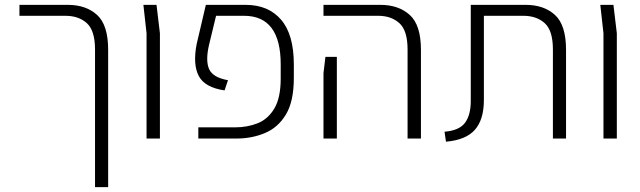

<svg xmlns="http://www.w3.org/2000/svg" viewBox="-20 -570 2633 790"><path d="M371 200V-366Q371 -444 337.5 -474.5Q304 -505 249 -505H60V-550H259Q334 -550 379.5 -508.5Q425 -467 425 -365V200Z M583 0V-433L570 -550H624L638 -433V0Z M796 0V-46H947Q998 -46 1040.5 -63Q1083 -80 1109 -124Q1135 -168 1135 -247V-305Q1135 -505 984 -505H869L840 -385Q825 -320 840.5 -285.5Q856 -251 918 -240L904 -198Q823 -210 798 -257Q773 -304 789 -388L827 -550H991Q1084 -550 1136.5 -489Q1189 -428 1189 -305V-249Q1189 -153 1156.5 -99Q1124 -45 1070 -22.5Q1016 0 954 0Z M1657 0V-366Q1657 -444 1623.5 -474.5Q1590 -505 1536 -505H1311V-550H1545Q1620 -550 1666 -508.5Q1712 -467 1712 -365V0ZM1311 0V-269L1319 -336H1366V0Z M1815 13 1809 -28Q1870 -33 1893.5 -65Q1917 -97 1917 -154V-550H2143Q2218 -550 2263.5 -508.5Q2309 -467 2309 -365V0H2255V-366Q2255 -444 2221.5 -474.5Q2188 -505 2133 -505H1971V-159Q1971 -78 1934 -36Q1897 6 1815 13Z M2463 0V-433L2450 -550H2504L2518 -433V0Z"/></svg>

Font: Assistant Light
Style: Regular
Weight: 300
Designer: Hebrew By Ben Nathan, Latin by Paul Hunt
Version: Version 3.000